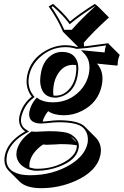

<svg xmlns="http://www.w3.org/2000/svg" viewBox="-20 -671 634 985"><path d="M303.2 -507.8Q277.8 -569.8 229.5 -638.2L252.4 -650.9Q282.7 -624 297.4 -609.4Q321.3 -585 339.4 -561Q386.2 -600.1 466.3 -650.9L482.4 -638.2L539.1 -581.5Q456.1 -506.3 409.7 -451.7L411.6 -433.1Q438 -435.5 479.5 -441.9Q516.1 -447.3 535.6 -449.2L537.6 -445.8L594.2 -389.6Q588.4 -375.5 585.9 -363.3Q583.5 -349.6 583.5 -337.4L579.6 -334.5Q488.8 -343.8 477.5 -344.7Q516.1 -302.2 502 -232.4Q483.4 -144 400.4 -102.1Q355.5 -79.6 307.6 -79.6Q256.8 -80.1 227.1 -100.6Q206.5 -76.2 198.7 -47.4Q200.7 -47.4 204.6 -47.9Q212.9 -48.3 217.3 -48.8Q256.8 -53.7 281.7 -54.2Q382.3 -53.7 414.6 -22L415.5 -21L472.2 35.6Q505.9 72.3 495.1 124.5Q477.5 208 366.7 257.3Q283.2 294.4 189.9 294.4Q114.3 293.9 80.6 260.7L23.9 204.1Q-4.9 173.8 5.4 124Q19 60.1 94.2 12.2Q102.1 7.3 109.4 2.9Q102.1 -1.5 97.2 -6.8Q71.8 -33.7 79.6 -74.2Q91.3 -128.9 133.8 -167.5Q138.7 -171.9 143.1 -174.8Q106.4 -222.7 120.1 -287.1Q137.2 -367.7 215.3 -411.6Q263.7 -439 316.4 -439Q348.6 -438.5 374 -430.2Q375 -430.2 377 -430.7Q379.9 -430.7 380.4 -430.7L359.4 -451.7ZM200.7 70.3Q143.6 109.9 132.3 160.6Q129.4 175.8 131.3 188Q152.3 194.8 170.4 194.8Q257.8 194.8 323.7 152.3Q365.2 124.5 372.6 90.8Q374.5 81.5 375 75.2Q349.6 68.4 289.1 68.4Q283.7 68.4 266.6 69.8Q236.3 71.8 219.2 71.8Q210.4 71.3 200.7 70.3ZM372.1 59.1Q368.2 51.3 361.8 44.4Q353.5 36.6 341.8 28.8ZM254.4 -180.7Q260.3 -180.2 265.1 -180.2Q310.5 -180.2 342.8 -223.1Q360.4 -247.6 367.2 -278.8Q374 -313 370.6 -337.4Q362.3 -338.4 354.5 -338.4Q300.8 -338.4 271 -281.2Q261.7 -263.7 257.8 -245.6Q250 -208 254.4 -180.7ZM377 -276.9Q361.3 -202.6 300.8 -177.7Q282.2 -170.4 265.1 -169.9Q199.2 -169.9 188 -235.4Q186 -247.1 186 -258.8Q186.5 -280.3 191.4 -304.2Q204.1 -363.8 249.5 -391.6Q272.5 -404.8 297.9 -404.8Q365.7 -404.8 379.4 -344.7Q381.8 -332 381.8 -318.8Q381.3 -298.8 377 -276.9ZM435.5 -291Q448.7 -356.9 413.6 -394.5L395.5 -413.6L421.9 -411.1Q439.5 -409.7 516.6 -401.9Q517.6 -412.6 519.5 -421.9Q521.5 -430.7 523.9 -438Q510.3 -436.5 482.4 -432.1Q420.4 -422.9 374.5 -420.4H372.6L370.6 -420.9Q345.7 -428.7 316.4 -429.2Q238.3 -429.2 179.7 -372.6Q140.6 -334 129.9 -285.2Q117.2 -225.6 149.4 -183.6Q150.9 -182.1 150.9 -181.2L157.2 -173.3L149.4 -167Q108.9 -136.7 92.3 -82Q90.8 -76.2 89.4 -71.8Q80.6 -26.4 114.3 -5.9L129.4 3.4L114.3 11.7Q39.1 53.2 18.6 114.7Q16.6 121.1 15.6 126Q0.5 204.6 85.9 223.6Q108.4 228 133.3 228Q252.9 228 344.2 171.4Q415 126.5 428.7 65.9Q438 17.6 408.2 -14.2Q378.9 -43.9 281.7 -43.9Q256.8 -43.9 218.8 -39.1H218.3Q189.5 -37.1 188 -37.1Q130.4 -39.1 129.4 -84Q129.4 -92.8 131.3 -101.1Q139.2 -135.7 162.6 -163.6L168.9 -170.4L176.3 -165Q204.6 -146 251 -146Q333.5 -146 389.6 -204.6Q424.8 -241.7 435.5 -291ZM138.7 5.4 141.6 3.4 145.5 3.9Q155.3 4.9 162.6 4.9Q179.7 4.9 208.5 2.9Q226.1 2 232.4 2Q314.5 2 342.3 17.6Q345.2 19.5 347.2 20.5Q388.2 47.9 384.3 83.5Q383.8 88.4 382.3 93.3Q370.1 151.4 282.7 184.1Q227.5 204.6 170.4 205.1Q123.5 205.1 90.3 176.8Q64.5 153.3 64 120.1Q64.5 110.8 65.9 102.1Q79.1 46.4 138.7 5.4ZM309.6 -518.1H348.1Q393.1 -570.3 467.3 -637.7L465.8 -638.7Q390.1 -590.3 345.7 -553.2L337.4 -546.4L331.1 -555.2Q303.7 -592.3 251 -638.7L244.1 -634.8Q286.1 -573.2 309.6 -518.1Z"/></svg>

Font: Linux Biolinum Shadow O
Style: Italic
Weight: 400
Italic angle: -12°
Designer: Philipp H. Poll
Foundry: Philipp H. Poll
Version: Version 0.6.2